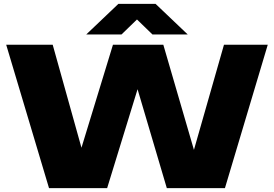

<svg xmlns="http://www.w3.org/2000/svg" viewBox="-20 -971 1414 991"><path d="M233 0 12 -740H252L400.5 -208.5L563 -740H823L981 -197.5L1136 -740H1362L1141 0H841L690 -510.5L533 0ZM425 -793 591 -951H783L949 -793H767L687 -870.5L607 -793Z"/></svg>

Font: Encode Sans Expanded Expanded Black
Style: Regular
Weight: 900
Width: 7
Designer: Multiple Designers
Foundry: Impallari Type
Version: Version 3.000; ttfautohint (v1.8.3) -l 8 -r 50 -G 200 -x 14 